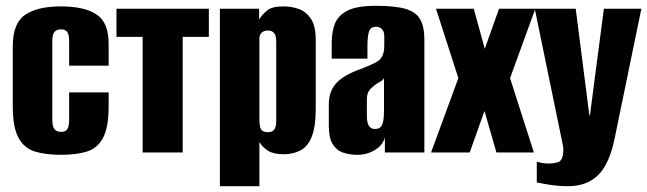

<svg xmlns="http://www.w3.org/2000/svg" viewBox="-20 -525 2228 661"><path d="M190 8Q138 8 101 -3Q64 -14 44 -50Q24 -86 24 -159V-366Q24 -445 66.5 -474Q109 -503 190 -503Q270 -503 312 -475.5Q354 -448 354 -375V-299H218V-383Q218 -406 211.5 -415Q205 -424 190 -424Q175 -424 167.5 -415Q160 -406 160 -383V-113Q160 -90 167.5 -80.5Q175 -71 190 -71Q205 -71 211.5 -80Q218 -89 218 -113V-207H354V-160Q354 -86 334.5 -50Q315 -14 278.5 -3Q242 8 190 8Z M471 0V-398H381V-495H699V-398H609V0Z M737 116V-495H872V-458Q882 -474 899 -488.5Q916 -503 955 -503Q985 -503 1010 -493.5Q1035 -484 1051 -459.5Q1067 -435 1067 -388V-150Q1067 -89 1053.5 -55Q1040 -21 1015 -7.5Q990 6 956 6Q921 6 902 -6.5Q883 -19 873 -36V116ZM902 -70Q911 -70 916.5 -72.5Q922 -75 925.5 -81Q929 -87 930 -94.5Q931 -102 931 -113V-376Q931 -387 930 -395Q929 -403 925.5 -408.5Q922 -414 916.5 -417Q911 -420 902 -420Q894 -420 888.5 -417.5Q883 -415 879.5 -411Q876 -407 874.5 -402.5Q873 -398 873 -394V-112Q873 -98 875.5 -88Q878 -78 884.5 -74Q891 -70 902 -70Z M1211 8Q1184 8 1161.5 0.5Q1139 -7 1125.5 -28.5Q1112 -50 1112 -92V-166Q1112 -211 1138.5 -239.5Q1165 -268 1226 -289Q1256 -301 1272.5 -309.5Q1289 -318 1296 -331.5Q1303 -345 1303 -370V-400Q1303 -411 1299.5 -418Q1296 -425 1289.5 -429Q1283 -433 1274 -433Q1257 -433 1251 -418Q1245 -403 1245 -365V-323H1122V-378Q1122 -415 1133 -443.5Q1144 -472 1176.5 -488.5Q1209 -505 1274 -505Q1340 -505 1376 -494.5Q1412 -484 1426.5 -458.5Q1441 -433 1441 -389V0H1305V-52Q1298 -25 1270.5 -8.5Q1243 8 1211 8ZM1271 -81Q1290 -81 1296 -96.5Q1302 -112 1302 -143V-256Q1299 -249 1288.5 -243.5Q1278 -238 1269 -231Q1256 -221 1249.5 -211Q1243 -201 1243 -182V-126Q1243 -111 1246 -101Q1249 -91 1255 -86Q1261 -81 1271 -81Z M1464 0 1558 -256 1481 -495H1611L1649 -357L1698 -495H1823L1736 -256L1818 0H1689L1648 -143L1597 0Z M1936 116Q1905 116 1875 111.5Q1845 107 1828 103V32Q1835 34 1846.5 36Q1858 38 1872 38Q1884 38 1899 34Q1914 30 1918 9Q1919 1 1919.5 -8Q1920 -17 1917 -29L1821 -495H1962L2009 -128H2011L2059 -495H2188L2097 -53Q2079 38 2040 77Q2001 116 1936 116Z"/></svg>

Font: Alumni Sans ExtraBold
Style: Regular
Weight: 800
Designer: Robert E. Leuschke
Foundry: Robert E. Leuschke
Version: Version 1.018